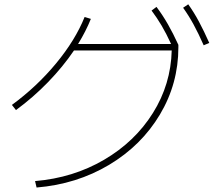

<svg xmlns="http://www.w3.org/2000/svg" viewBox="-20 -838 978 874"><path d="M761.7 -608.4H316.9Q266.6 -534.2 199.2 -464.6Q131.8 -395 52.7 -336.9L34.2 -360.4Q147.9 -443.8 235.4 -549.6Q322.8 -655.3 365.2 -760.7L393.6 -752Q371.1 -695.8 335.4 -637.7H758.8Q737.3 -684.6 716.1 -720.7Q694.8 -756.8 669.9 -790L692.4 -806.6Q721.2 -768.1 744.6 -727.1Q768.1 -686 792 -633.8V-623Q792 -457.5 708 -316.7Q624 -175.8 476.6 -87.6Q329.1 0.5 146.5 15.6L139.6 -13.7Q313 -28.3 453.6 -110.6Q594.2 -192.9 676 -323.5Q757.8 -454.1 761.7 -608.4ZM813.5 -802.7 836.9 -818.4Q864.3 -779.8 886.2 -738.5Q908.2 -697.3 932.6 -642.6L907.2 -631.8Q883.3 -686 861.3 -726.3Q839.4 -766.6 813.5 -802.7Z"/></svg>

Font: Pretendard Thin
Style: Regular
Weight: 100
Designer: Base glyphs from Inter by Rasmus Andersson; Hangeul glyphs from Noto Sans CJK(Source Han Sans) by Jang Soo-young and Kan
Foundry: Kil Hyung-jin
Version: Version 1.309